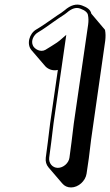

<svg xmlns="http://www.w3.org/2000/svg" viewBox="-20 -752 483 843"><path d="M360 11 370 -57 380 -139 442 -573C444 -590 444 -606 441 -621L381 -692C377 -711 361 -720 340 -728C316 -737 290 -730 264 -707C253 -698 245 -693 231 -684L208 -668C188 -654 164 -637 140 -623C108 -605 96 -558 118 -532L179 -461C189 -450 210 -439 234 -445L200 -210L190 -128L181 -60C179 -43 183 -29 193 -17L253 53C263 65 276 71 292 71C324 71 355 43 360 11ZM234 -15C210 -15 193 -36 196 -60L205 -128L215 -210L271 -599L242 -574C240 -572 236 -569 230 -565C213 -554 199 -545 179 -533C157 -521 132 -537 125 -551C114 -573 128 -599 147 -610C171 -624 195 -642 215 -656L238 -672C252 -682 261 -686 273 -696C296 -716 315 -721 333 -714C355 -706 364 -696 366 -687C369 -673 369 -659 367 -644L304 -210L294 -128L285 -60C282 -36 258 -15 234 -15Z"/></svg>

Font: AppleStorm
Style: ShdXbdIta
Weight: 800
Foundry: Cannot Into Space Fonts
Version: Version 1.01